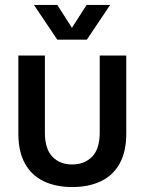

<svg xmlns="http://www.w3.org/2000/svg" viewBox="-20 -742 583 774"><path d="M271 12Q205 12 156 -11.5Q107 -35 80.5 -83Q54 -131 54 -203V-518H161V-207Q161 -142 191 -110.5Q221 -79 271 -79Q321 -79 351.5 -110.5Q382 -142 382 -207V-518H489V-203Q489 -131 462.5 -83Q436 -35 387 -11.5Q338 12 271 12ZM211 -582 117 -722H211L293 -594H247L329 -722H424L330 -582Z"/></svg>

Font: TikTok Sans 24pt Medium
Style: Regular
Weight: 500
Version: Version 4.000